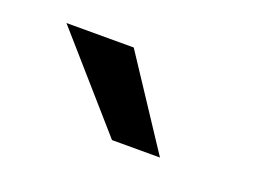

<svg xmlns="http://www.w3.org/2000/svg" viewBox="-41 -824 391 292"><g transform="rotate(20 154.5 -678.0)"><path d="M231.4 -606.4 136.7 -750H27.8L153.8 -606.4Z"/></g></svg>

Font: Roboto1
Style: rg
Weight: 400
Designer: Google
Version: Version 2.137; 2017